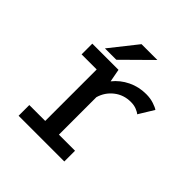

<svg xmlns="http://www.w3.org/2000/svg" viewBox="-181 -799 931 931"><g transform="rotate(45 285.0 -333.5)"><path d="M152 -527 263 -667H371.5L230 -527ZM290 -73.5H400.5V0H87V-73.5H196V-426.5H92.5V-500H272L284.5 -433.5Q313.5 -470 356.8 -491Q400 -512 450 -512Q479.5 -512 503.2 -504Q527 -496 536 -489L488.5 -411.5Q481.5 -418.5 464.2 -425.5Q447 -432.5 425 -432.5Q376 -432.5 339.5 -404Q303 -375.5 290 -330.5Z"/></g></svg>

Font: League Mono Narrow
Style: Regular
Weight: 400
Width: 3
Designer: Tyler Finck
Foundry: The League of Moveable Type / Tyler Finck
Version: Version 2.210